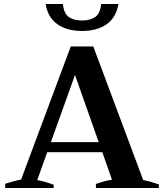

<svg xmlns="http://www.w3.org/2000/svg" viewBox="-20 -935 817 955"><path d="M207 -915H293Q298 -866 323.5 -849.5Q349 -833 388 -833Q427 -833 452.5 -849.5Q478 -866 483 -915H569Q558 -848 510.5 -814.5Q463 -781 388 -781Q313 -781 265.5 -814.5Q218 -848 207 -915ZM770 -18V0H457V-20Q502 -36 537 -41L489 -178H215L165 -39Q196 -35 247 -16V0H6V-21Q28 -28 50.5 -34Q73 -40 85 -42L332 -704H444L692 -40Q726 -33 770 -18ZM471 -228 353 -562 233 -228Z"/></svg>

Font: Trirong Bold
Style: Regular
Weight: 700
Designer: Katatrad Team
Foundry: CadsonDemak
Version: Version 1.000